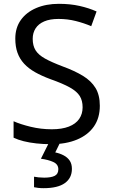

<svg xmlns="http://www.w3.org/2000/svg" viewBox="-20 -744 589 1004"><path d="M502 -191Q502 -127 471 -82.5Q440 -38 382.5 -14Q325 10 247 10Q207 10 170.5 6Q134 2 104 -5.5Q74 -13 51 -24V-110Q87 -94 140.5 -81Q194 -68 251 -68Q304 -68 340 -82Q376 -96 394 -122Q412 -148 412 -183Q412 -218 397 -242Q382 -266 345.5 -286.5Q309 -307 244 -330Q198 -347 163.5 -366.5Q129 -386 106 -411Q83 -436 71.5 -468Q60 -500 60 -542Q60 -599 89 -639.5Q118 -680 169.5 -702Q221 -724 288 -724Q347 -724 396 -713Q445 -702 485 -684L457 -607Q420 -623 376.5 -634Q333 -645 286 -645Q241 -645 211 -632Q181 -619 166 -595.5Q151 -572 151 -541Q151 -505 166 -481Q181 -457 215 -438Q249 -419 307 -397Q370 -374 413.5 -347.5Q457 -321 479.5 -284Q502 -247 502 -191ZM356 139Q356 187 319 213.5Q282 240 208 240Q193 240 179.5 238.5Q166 237 158 235V180Q167 182 182 183.5Q197 185 211 185Q247 185 266 175.5Q285 166 285 141Q285 115 258.5 103Q232 91 194 86L237 0H295L269 53Q293 58 313 68.5Q333 79 344.5 96Q356 113 356 139Z"/></svg>

Font: Noto Sans Gujarati
Style: Regular
Weight: 400
Designer: Jelle Bosma - Monotype Design Team, Universal Thirst
Foundry: Monotype Imaging Inc.
Version: Version 2.102